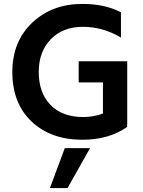

<svg xmlns="http://www.w3.org/2000/svg" viewBox="-20 -706 733 981"><path d="M235 255 311 51H440L325 255ZM630 -393V-69H629L630 -58Q538 8 400 8Q240 8 141.5 -85Q43 -178 43 -338Q43 -494 144.5 -590Q246 -686 401 -686Q516 -686 598 -643V-514Q506 -569 403 -569Q302 -569 240 -506Q178 -443 178 -338Q178 -231 238.5 -169.5Q299 -108 405 -108Q457 -108 506 -126V-285H382V-393Z"/></svg>

Font: Hind SemiBold
Style: Regular
Weight: 600
Designer: Manushi Parikh, Satya Rajpurohit
Foundry: Indian Type Foundry
Version: Version 2.001;PS 1.0;hotconv 1.0.79;makeotf.lib2.5.61930; tt